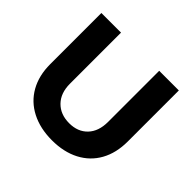

<svg xmlns="http://www.w3.org/2000/svg" viewBox="-169 -890 1092 1092"><g transform="rotate(45 376.5 -344.5)"><path d="M379 -127Q448 -127 489 -170Q530 -213 530 -289V-700H688V-289Q688 -197 650.5 -129.5Q613 -62 543 -25.5Q473 11 378 11Q283 11 212 -25.5Q141 -62 103 -129.5Q65 -197 65 -289V-700H223V-289Q223 -214 265.5 -170.5Q308 -127 379 -127Z"/></g></svg>

Font: Montserrat SemiBold
Style: Regular
Weight: 600
Designer: Julieta Ulanovsky
Foundry: Julieta Ulanovsky
Version: Version 6.001